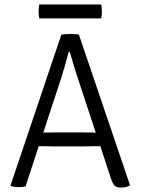

<svg xmlns="http://www.w3.org/2000/svg" viewBox="-20 -839 634 865"><path d="M225.5 -179.5Q223 -179.5 209.2 -179.8Q195.5 -180 179.8 -180.2Q164 -180.5 154.5 -180.5L95 1Q81.5 4 63.5 4Q52.5 4 45 2.5Q37.5 1 29 -1L27.5 -4L256.5 -683Q264.5 -684.5 276.8 -685.2Q289 -686 297.5 -686Q305.5 -686 317.8 -685.2Q330 -684.5 335.5 -683L566 -4Q550.5 6 524 6Q507 6 498 -1.5Q489 -9 481.5 -30L432 -180.5Q422.5 -180.5 406.2 -180.2Q390 -180 376 -179.8Q362 -179.5 359.5 -179.5ZM257 -491.5 175 -241.5Q183 -242 196.2 -242Q209.5 -242 220.8 -242.2Q232 -242.5 234.5 -242.5H352Q355.5 -242.5 377 -242.2Q398.5 -242 411.5 -241.5L345.5 -441Q330.5 -485 317 -528.8Q303.5 -572.5 294.5 -605H289.5Q282 -577 272.5 -543.2Q263 -509.5 257 -491.5ZM157 -756Q154 -769.5 154 -786.5Q154 -804.5 157 -819H436Q439 -804.5 439 -786.5Q439 -769.5 436 -756Z"/></svg>

Font: Signika Negative SC Light
Style: Regular
Weight: 300
Designer: Anna Giedryś
Foundry: Anna Giedryś
Version: Version 2.000; ttfautohint (v1.8.3) -l 8 -r 50 -G 200 -x 9 -